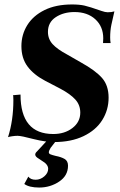

<svg xmlns="http://www.w3.org/2000/svg" viewBox="-20 -627 536 861"><path d="M89 198 107 165Q117 179 140 179Q161 179 178.5 164Q196 149 196 130Q196 110 168 94L147 80Q138 73 138 66Q138 59 146 52L194 0H235L207 36Q199 49 199 56Q199 62 206 65Q213 68 229 72Q255 77 270 86Q285 95 285 116Q285 161 245 187.5Q205 214 156 214Q111 214 89 198ZM132 -3Q75 -18 59 -18Q48 -18 34.5 -16Q21 -14 16 -12Q40 -87 40 -178Q40 -199 38 -200L72 -203Q72 -26 219 -26Q270 -26 305 -53Q340 -80 340 -122Q340 -156 318 -180.5Q296 -205 251 -229L182 -265Q131 -292 103.5 -329Q76 -366 76 -420Q76 -472 102.5 -514.5Q129 -557 180 -582Q231 -607 303 -607Q336 -607 358.5 -602Q381 -597 435 -578Q452 -572 463 -572Q481 -572 493 -576Q485 -542 479.5 -516Q474 -490 474 -459Q474 -446 476 -434H442Q443 -441 443 -455Q443 -508 407.5 -540.5Q372 -573 314 -573Q265 -573 230 -550Q195 -527 195 -484Q195 -452 216 -429Q237 -406 282 -382L343 -347Q408 -311 437.5 -277.5Q467 -244 467 -189Q467 -134 438.5 -88.5Q410 -43 354.5 -16.5Q299 10 223 10Q184 10 132 -3Z"/></svg>

Font: Unna
Style: Bold Italic
Weight: 700
Italic angle: -8.05°
Designer: Jorge de Buen Unna
Foundry: Omnibus-Type
Version: Version 2.008